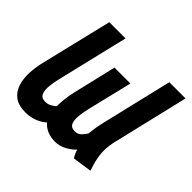

<svg xmlns="http://www.w3.org/2000/svg" viewBox="-135 -674 837 837"><g transform="rotate(45 283.5 -255.5)"><path d="M117 13Q74 13 49.5 -5Q25 -23 15 -54Q5 -85 7 -123Q9 -161 19 -200L97 -524H197L119 -198Q112 -170 109 -142.5Q106 -115 113.5 -98Q121 -81 144 -81Q160 -81 172 -87.5Q184 -94 194 -103Q194 -124 196.5 -147.5Q199 -171 205 -197L253 -400H351L302 -197Q295 -169 292 -142.5Q289 -116 296 -98.5Q303 -81 327 -81Q345 -81 356.5 -92.5Q368 -104 376 -117Q379 -147 382.5 -165.5Q386 -184 390 -200L467 -524H567L488 -191Q474 -141 476 -100.5Q478 -60 497 -8L408 5Q403 -2 398 -12.5Q393 -23 391 -33Q378 -17 352 -2.5Q326 12 298 12Q244 12 214 -23Q196 -6 170 3.5Q144 13 117 13Z"/></g></svg>

Font: Ubuntu Sans Mono SemiBold
Style: Italic
Weight: 600
Italic angle: -13.5°
Monospace: yes
Designer: Dalton Maag Ltd
Foundry: Dalton Maag Ltd
Version: Version 1.006